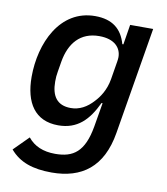

<svg xmlns="http://www.w3.org/2000/svg" viewBox="-83 -598 766 879"><g transform="rotate(10 300.0 -158.0)"><path d="M216 212C355 212 450 145 477 -18L560 -516H453L438 -423H433C414 -491 369 -528 289 -528C125 -528 50 -360 50 -204C50 -83 100 -6 208 -6C297 -6 347 -58 386 -141H391L372 -29C351 91 301 125 217 125C161 125 119 107 90 71L22 139C66 191 128 212 216 212ZM251 -94C187 -94 160 -134 160 -201C160 -218 161 -232 164 -248L172 -296C187 -383 235 -441 323 -441C395 -441 426 -404 426 -361C426 -354 425 -348 424 -341L410 -256C401 -203 375 -167 356 -147C325 -112 290 -94 251 -94Z"/></g></svg>

Font: IBM Mono Medium
Style: Italic
Weight: 500
Italic angle: -9°
Monospace: yes
Designer: Mike Abbink, Paul van der Laan, Pieter van Rosmalen
Foundry: Bold Monday
Version: Version 2.3